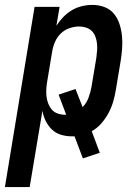

<svg xmlns="http://www.w3.org/2000/svg" viewBox="-51 -548 571 783"><path d="M-31 215 90 -520H192L179 -443Q191 -462 207 -478.5Q223 -495 242.5 -506.5Q262 -518 283.5 -523Q305 -528 326 -528Q352 -528 375.5 -519Q399 -510 414 -491.5Q429 -473 436.5 -449.5Q444 -426 446.5 -401Q449 -376 447 -350Q445 -324 441 -299L421 -179Q417 -155 410 -131.5Q403 -108 391 -86Q379 -64 362 -44.5Q345 -25 323 -13L356 75L287 98L253 8Q250 8 247.5 8Q245 8 242 8Q219 8 197.5 1.5Q176 -5 160.5 -20Q145 -35 135.5 -54.5Q126 -74 122 -96L70 215ZM215 -80Q216 -80 217 -80Q218 -80 219 -80L188 -162L257 -185L286 -111Q302 -128 310 -149.5Q318 -171 322 -193L342 -313Q344 -328 345 -342.5Q346 -357 344.5 -371Q343 -385 338 -398.5Q333 -412 323.5 -421.5Q314 -431 300 -435.5Q286 -440 272 -440Q252 -440 232 -433Q212 -426 197 -411.5Q182 -397 173.5 -377.5Q165 -358 162 -339L142 -219Q139 -203 138 -187Q137 -171 138.5 -156Q140 -141 145.5 -126.5Q151 -112 160.5 -101Q170 -90 184.5 -85Q199 -80 215 -80Z"/></svg>

Font: Iosevka SS04 Semibold
Style: Italic
Weight: 600
Italic angle: -9°
Monospace: yes
Designer: Belleve Invis
Foundry: Belleve Invis
Version: Version 19.0.0; ttfautohint (v1.8.4)